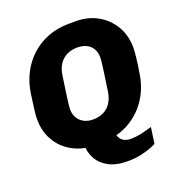

<svg xmlns="http://www.w3.org/2000/svg" viewBox="-150 -817 1014 1098"><g transform="rotate(-20 357.0 -268.0)"><path d="M440 159Q370 159 326 135Q282 111 261.5 75.5Q241 40 239 5Q180 -6 133.5 -39.5Q87 -73 60.5 -125.5Q34 -178 34 -245Q34 -264 39 -304.5Q44 -345 51 -393Q60 -458 88.5 -513.5Q117 -569 161.5 -609.5Q206 -650 264 -672.5Q322 -695 391 -695H435Q509 -695 567 -662Q625 -629 658.5 -571.5Q692 -514 692 -440Q692 -420 687.5 -380Q683 -340 675 -292Q667 -235 645 -187Q623 -139 590.5 -102.5Q558 -66 517 -40.5Q476 -15 429 -3Q433 9 441 20Q449 31 464 38Q479 45 504 45Q530 45 563 38Q596 31 631 20L617 118Q601 127 575.5 136Q550 145 516.5 152Q483 159 440 159ZM336 -133Q363 -133 386 -141Q409 -149 426.5 -165Q444 -181 455 -204.5Q466 -228 470 -259Q478 -314 483 -348.5Q488 -383 490.5 -403Q493 -423 494 -433.5Q495 -444 495 -452Q495 -484 482 -506Q469 -528 445.5 -539.5Q422 -551 390 -551Q363 -551 340 -543Q317 -535 299.5 -519Q282 -503 271 -480Q260 -457 256 -426Q248 -371 243 -336.5Q238 -302 235.5 -282Q233 -262 232 -251Q231 -240 231 -233Q231 -203 244 -180.5Q257 -158 280.5 -145.5Q304 -133 336 -133Z"/></g></svg>

Font: Chivo Medium ExtraBold
Style: Italic
Weight: 800
Italic angle: -8.05°
Version: Version 2.002